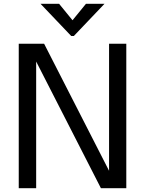

<svg xmlns="http://www.w3.org/2000/svg" viewBox="-20 -994 767 1014"><path d="M171 0H79V-763H213L556 -92V-763H647V0H513L171 -669ZM370 -804H356L194 -974H292L363 -887L434 -974H532Z"/></svg>

Font: Open Sauce One
Style: Regular
Weight: 400
Designer: Alfredo Marco Pradil
Foundry: Creative Sauce Fz LLC
Version: Version 1.477